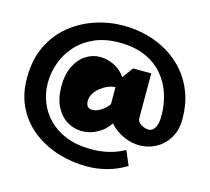

<svg xmlns="http://www.w3.org/2000/svg" viewBox="-132 -1023 1422 1301"><g transform="rotate(15 578.5 -373.0)"><path d="M1127 -356Q1127 -279.8 1093.8 -224.6Q1060.5 -169.4 1006.6 -139.6Q952.6 -109.9 890.1 -109.9Q835.9 -109.9 780.8 -133.8Q725.6 -157.7 679.2 -207Q648.4 -158.2 596.4 -130.1Q544.4 -102.1 488.8 -102.1Q432.1 -102.1 383.8 -131.6Q335.4 -161.1 306.2 -219.2Q276.9 -277.3 276.9 -362.8Q276.9 -443.4 304.9 -501Q333 -558.6 379.6 -589.4Q426.3 -620.1 481 -620.1Q532.7 -620.1 581.8 -595.2Q630.9 -570.3 659.2 -525.9L714.8 -602.1H842.8V-290Q842.8 -262.2 869.6 -245.6Q896.5 -229 924.8 -229Q948.2 -229 966.1 -255.6Q983.9 -282.2 983.9 -341.8Q983.9 -421.9 960.2 -494.9Q936.5 -567.9 887.2 -625Q837.9 -682.1 762 -715.1Q686 -748 582 -748Q482.4 -748 407.7 -715.1Q333 -682.1 282.7 -626.5Q232.4 -570.8 207.3 -501.2Q182.1 -431.6 182.1 -358.9Q182.1 -290 207 -225.8Q231.9 -161.6 281.7 -110.6Q331.5 -59.6 406.5 -29.8Q481.4 0 582 0Q650.9 0 708.7 -15.1Q766.6 -30.3 814 -57.1L856.9 43.9Q793.9 82.5 724.1 101.3Q654.3 120.1 582 120.1Q479.5 120.1 382.3 90.6Q285.2 61 207.3 1.7Q129.4 -57.6 83.3 -147Q37.1 -236.3 37.1 -356Q37.1 -483.4 83.3 -579.1Q129.4 -674.8 207.3 -738.5Q285.2 -802.2 382.3 -834.2Q479.5 -866.2 582 -866.2Q663.6 -866.2 742.7 -845.7Q821.8 -825.2 891.1 -784.4Q960.4 -743.7 1013.4 -682.4Q1066.4 -621.1 1096.7 -539.6Q1127 -458 1127 -356ZM520 -259.8Q550.8 -259.8 582.8 -281.2Q614.7 -302.7 632.8 -329.1V-449.2Q611.3 -449.2 584.2 -438.5Q557.1 -427.7 532.2 -408.7Q507.3 -389.6 491.2 -364.3Q475.1 -338.9 475.1 -310.1Q475.1 -291.5 484.1 -275.6Q493.2 -259.8 520 -259.8Z"/></g></svg>

Font: Rammetto One
Style: Regular
Weight: 400
Designer: Vernon Adams
Foundry: Vernon Adams
Version: Version 1.100; ttfautohint (v1.8.4.7-5d5b)